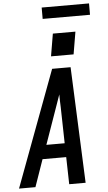

<svg xmlns="http://www.w3.org/2000/svg" viewBox="-87 -1169 681 1212"><g transform="rotate(-5 254.0 -563.0)"><path d="M-17 0 257 -735H374L380 -595L405 0H301L297 -172H147L87 0ZM179 -260H295L290 -490Q289 -510 288.5 -530Q288 -550 288 -570Q281 -550 274 -530Q267 -510 260 -490ZM257 -814 281 -956H424L400 -814ZM525 -1054H225V-1126H525Z"/></g></svg>

Font: Iosevka SS04 Semibold Oblique
Style: Regular
Weight: 600
Italic angle: -9°
Monospace: yes
Designer: Belleve Invis
Foundry: Belleve Invis
Version: Version 19.0.0; ttfautohint (v1.8.4)